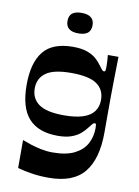

<svg xmlns="http://www.w3.org/2000/svg" viewBox="-97 -754 739 1023"><g transform="rotate(10 272.5 -242.0)"><path d="M238.3 205.7Q189.6 205.7 146.3 198.8Q102.9 192 70.3 182.7V31.5Q88.2 38.5 114.9 47.4Q141.5 56.2 172.9 62.7Q204.3 69.2 236 69.2Q310.3 69.2 355 46.4Q399.7 23.6 419.7 -14.1Q439.7 -51.9 439.7 -96.5Q439.7 -109.1 438.7 -116.1Q437.7 -123.1 430.6 -123.1Q425.6 -123.1 419.3 -116.3Q413 -109.5 400.3 -92.8Q389.3 -78.1 371 -61.6Q352.6 -45.1 322.6 -34Q292.6 -22.8 247 -22.8Q142.9 -22.8 90.4 -80.8Q37.9 -138.7 37.9 -262.1Q37.9 -381.4 87.1 -442.7Q136.2 -504 247 -504Q293.6 -504 323.8 -493Q354 -482 372.3 -465.9Q390.6 -449.7 401.3 -434.1Q413.6 -417.4 419.6 -410.6Q425.6 -403.7 430.6 -403.7Q437.7 -403.7 438.8 -411.2Q440 -418.7 440 -434.7Q440 -445 439.1 -460.9Q438.3 -476.7 436.6 -493.4H494.1Q493.1 -435.7 491.9 -379.7Q490.8 -323.6 490.6 -274.6Q490.4 -225.7 490.4 -188.7Q490.4 -166 490.4 -149Q490.4 -132 490.4 -116.9Q490.4 -101.7 490.4 -83.8Q490.4 59.3 430.9 132.5Q371.4 205.7 238.3 205.7ZM261.7 -136.1Q323.4 -136.1 363.4 -149.1Q403.4 -162 422.8 -187.8Q442.3 -213.5 442.3 -250.7Q442.3 -307.2 400 -336.2Q357.7 -365.3 261.7 -365.3Q166.7 -365.3 125.2 -335.2Q83.7 -305.2 83.7 -250.7Q83.7 -196.2 125.2 -166.2Q166.7 -136.1 261.7 -136.1ZM261 -579.3Q193.2 -579.3 193.2 -634.9Q193.2 -662.7 209.7 -676.4Q226.3 -690.1 261 -690.1Q294.4 -690.1 311.6 -676.2Q328.8 -662.4 328.8 -634.7Q328.8 -607 312.3 -593.1Q295.8 -579.3 261 -579.3Z"/></g></svg>

Font: Ojuju ExtraLight
Style: Regular
Weight: 200
Designer: Chisaokwu Joboson, Mirko Velimirovic
Foundry: Udi Foundry
Version: Version 1.000